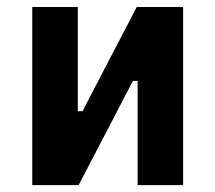

<svg xmlns="http://www.w3.org/2000/svg" viewBox="-20 -538 626 558"><path d="M170.9 0V-214.8H219.7L377.4 -517.6H411.6V-302.7H366.2L208.5 0ZM73.7 0V-517.6H206.1V0ZM379.9 0V-517.6H512.2V0Z"/></svg>

Font: Cascadia Code
Style: Regular
Weight: 400
Monospace: yes
Designer: Aaron Bell
Foundry: Saja Typeworks
Version: Version 2106.017